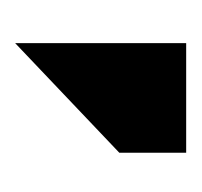

<svg xmlns="http://www.w3.org/2000/svg" viewBox="-26 -32 260 247"><g transform="rotate(90 103.5 92.0)"><path d="M35 202 176 68V-18H35Z"/></g></svg>

Font: Kidora Gothic
Style: Regular
Weight: 400
Version: Version 001.018